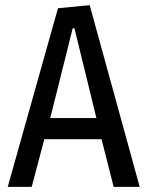

<svg xmlns="http://www.w3.org/2000/svg" viewBox="-20 -725 574 745"><path d="M328 -705 522 0H421L374 -185H152L103 0H10L205 -693ZM262 -615 175 -267H354L269 -615Z"/></svg>

Font: Magra
Style: Regular
Weight: 400
Designer: Viviana Monsalve
Foundry: Viviana Monsalve
Version: Version 1.001